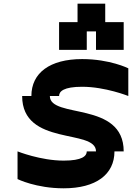

<svg xmlns="http://www.w3.org/2000/svg" viewBox="-20 -1020 715 1040"><path d="M500 -200H450C450 -175 425 -150 325 -150C200 -150 75 -200 75 -200V-50C75 -50 175 0 325 0C500 0 600 -75 600 -200H650C650 -475 250 -375 250 -500H300C300 -525 325 -550 425 -550C550 -550 675 -500 675 -500V-650C675 -650 575 -700 425 -700C250 -700 150 -625 150 -500H100C100 -225 500 -325 500 -200ZM300 -750H450V-850H500V-750H650V-900H550V-1000H400V-900H300Z"/></svg>

Font: LS-VG5000 Bold Shifted
Style: Regular
Weight: 400
Designer: Justin Bihan, 2021
Foundry: Justin Bihan, 2021
Version: Version 1.000;Glyphs 3.1.2 (3151)